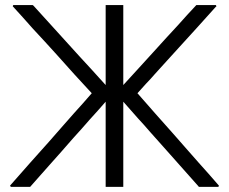

<svg xmlns="http://www.w3.org/2000/svg" viewBox="-20 -727 901 755"><path d="M520.5 -360.4Q555.7 -320.3 590.8 -280.3Q626 -241.2 661.1 -201.2Q685.5 -172.9 710 -145.5Q735.4 -117.2 759.8 -88.9Q780.3 -66.4 800.8 -43Q820.3 -20.5 840.8 2.9Q839.8 3.9 838.9 7.8Q835 7.8 828.1 7.8Q826.2 7.8 824.2 7.8Q821.3 7.8 819.3 7.8Q814.5 7.8 809.6 7.8Q804.7 7.8 799.8 7.8Q794.9 7.8 790 7.8Q785.2 7.8 780.3 7.8Q775.4 7.8 771.5 7.8Q766.6 7.8 761.7 7.8Q761.7 6.8 760.7 5.9Q760.7 5.9 759.8 4.9Q724.6 -34.2 689.5 -74.2Q654.3 -113.3 620.1 -152.3Q595.7 -179.7 571.3 -207Q547.9 -234.4 523.4 -260.7Q508.8 -277.3 494.1 -293.9Q479.5 -310.5 464.8 -327.1Q464.8 -293 464.8 -257.8Q464.8 -223.6 464.8 -189.5Q464.8 -162.1 464.8 -134.8Q464.8 -108.4 464.8 -81.1Q464.8 -58.6 464.8 -37.1Q464.8 -14.6 464.8 7.8Q462.9 7.8 460.9 7.8Q459 7.8 457 7.8Q451.2 7.8 445.3 7.8Q439.5 7.8 432.6 7.8Q428.7 7.8 424.8 7.8Q419.9 7.8 416 7.8Q411.1 7.8 406.2 7.8Q401.4 7.8 395.5 7.8Q395.5 5.9 395.5 3.9Q395.5 2 395.5 0Q395.5 -39.1 395.5 -79.1Q395.5 -118.2 395.5 -158.2Q395.5 -184.6 395.5 -211.9Q395.5 -239.3 395.5 -265.6Q395.5 -281.2 395.5 -296.9Q395.5 -311.5 395.5 -327.1Q364.3 -291 332 -255.9Q300.8 -219.7 268.6 -184.6Q245.1 -157.2 220.7 -129.9Q197.3 -103.5 172.9 -76.2Q154.3 -54.7 135.7 -34.2Q117.2 -13.7 98.6 7.8Q97.7 7.8 96.7 7.8Q96.7 7.8 95.7 7.8Q87.9 7.8 81.1 7.8Q74.2 7.8 66.4 7.8Q61.5 7.8 56.6 7.8Q51.8 7.8 46.9 7.8Q41 7.8 34.2 7.8Q28.3 7.8 22.5 7.8Q21.5 5.9 19.5 2.9Q22.5 0 26.4 -4.9Q62.5 -45.9 98.6 -86.9Q135.7 -127.9 171.9 -168.9Q196.3 -196.3 220.7 -224.6Q246.1 -252.9 270.5 -281.2Q288.1 -300.8 305.7 -320.3Q323.2 -339.8 340.8 -360.4Q306.6 -397.5 272.5 -434.6Q238.3 -472.7 205.1 -509.8Q180.7 -536.1 157.2 -562.5Q132.8 -588.9 108.4 -615.2Q88.9 -637.7 69.3 -659.2Q49.8 -680.7 30.3 -702.1Q30.3 -704.1 32.2 -707Q35.2 -707 42 -707Q49.8 -707 56.6 -707Q63.5 -707 71.3 -707Q76.2 -707 81.1 -707Q85.9 -707 90.8 -707Q94.7 -707 99.6 -707Q104.5 -707 108.4 -707Q109.4 -707 109.4 -706.1Q110.4 -706.1 111.3 -705.1Q144.5 -668 178.7 -630.9Q212.9 -593.8 246.1 -556.6Q269.5 -531.2 293 -504.9Q316.4 -479.5 339.8 -454.1Q353.5 -438.5 367.2 -423.8Q381.8 -408.2 395.5 -392.6Q395.5 -424.8 395.5 -457Q395.5 -489.3 395.5 -521.5Q395.5 -546.9 395.5 -572.3Q395.5 -598.6 395.5 -624Q395.5 -644.5 395.5 -666Q395.5 -686.5 395.5 -707Q397.5 -707 399.4 -707Q401.4 -707 403.3 -707Q409.2 -707 416 -707Q421.9 -707 427.7 -707Q432.6 -707 436.5 -707Q440.4 -707 444.3 -707Q450.2 -707 455.1 -707Q460 -707 464.8 -707Q464.8 -706.1 464.8 -704.1Q464.8 -702.1 464.8 -700.2Q464.8 -663.1 464.8 -626Q464.8 -588.9 464.8 -551.8Q464.8 -525.4 464.8 -500Q464.8 -474.6 464.8 -449.2Q464.8 -435.5 464.8 -420.9Q464.8 -406.2 464.8 -392.6Q495.1 -425.8 526.4 -460Q556.6 -493.2 586.9 -526.4Q610.4 -552.7 633.8 -578.1Q657.2 -603.5 680.7 -628.9Q698.2 -648.4 715.8 -668Q734.4 -687.5 752 -707Q752.9 -707 753.9 -707Q754.9 -707 755.9 -707Q762.7 -707 769.5 -707Q777.3 -707 784.2 -707Q789.1 -707 793.9 -707Q798.8 -707 803.7 -707Q809.6 -707 816.4 -707Q822.3 -707 829.1 -707Q829.1 -706.1 831.1 -702.1Q828.1 -700.2 824.2 -695.3Q789.1 -656.2 753.9 -617.2Q718.8 -579.1 683.6 -540Q660.2 -513.7 635.7 -487.3Q612.3 -460.9 587.9 -434.6Q580.1 -425.8 572.3 -417Q563.5 -408.2 555.7 -399.4Q546.9 -389.6 538.1 -379.9Q529.3 -370.1 520.5 -360.4Z"/></svg>

Font: LeFont
Style: Light
Weight: 300
Designer: Leryon MEDIA
Version: Version 1.0